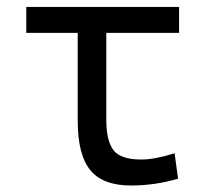

<svg xmlns="http://www.w3.org/2000/svg" viewBox="-20 -538 626 567"><path d="M366.7 9.8Q283.7 9.8 246.6 -35.6Q209.5 -81.1 209.5 -181.2V-440.9H57.6V-517.6H508.8V-440.9H293.9V-184.1Q293.9 -122.6 314.9 -94.7Q335.9 -66.9 397.5 -66.9Q436.5 -66.9 495.6 -85.4L505.9 -10.3Q438 9.8 366.7 9.8Z"/></svg>

Font: Cascadia Mono SemiLight
Style: Regular
Weight: 350
Monospace: yes
Designer: Aaron Bell
Foundry: Saja Typeworks
Version: Version 2404.023; ttfautohint (v1.8.4)